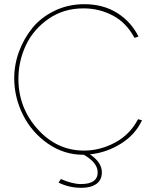

<svg xmlns="http://www.w3.org/2000/svg" viewBox="-20 -734 737 918"><path d="M659 -159Q627 -90 558 -47Q489 -4 410 4Q467 42 467 90Q467 127 440.5 145.5Q414 164 370 164Q310 164 260 139L271 122Q326 146 367 146Q447 146 447 90Q447 44 381 6H378Q285 6 208 -48Q131 -102 89.5 -185.5Q48 -269 48 -360Q48 -425 71 -487.5Q94 -550 135 -600.5Q176 -651 241 -682.5Q306 -714 383 -714Q474 -714 541 -671.5Q608 -629 642 -559L623 -553Q584 -626 519 -660Q454 -694 379 -694Q284 -694 211.5 -643.5Q139 -593 103.5 -517Q68 -441 68 -357Q68 -219 160 -116.5Q252 -14 382 -14Q458 -14 529.5 -52Q601 -90 640 -164Z"/></svg>

Font: Raleway-v4020 Thin
Style: Regular
Weight: 250
Designer: Matt McInerney, Pablo Impallari, Rodrigo Fuenzalida
Foundry: Matt McInerney, Pablo Impallari, Rodrigo Fuenzalida
Version: Version 4.020;PS 004.020;hotconv 1.0.88;makeotf.lib2.5.64775